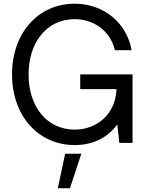

<svg xmlns="http://www.w3.org/2000/svg" viewBox="-20 -759 780 1020"><path d="M376.5 11.7C481 11.7 558.1 -34.2 603 -98.6L613.8 0H684.1V-363.8H406.2V-285.6H599.1C593.8 -151.9 494.6 -70.3 376.5 -70.3C231 -70.3 131.8 -190.4 131.8 -363.3C131.8 -537.1 231 -657.2 376.5 -657.2C483.4 -657.2 567.9 -589.8 590.3 -492.2H679.2C653.8 -637.7 530.8 -739.3 376.5 -739.3C182.6 -739.3 43.9 -583.5 43.9 -363.3C43.9 -144.5 183.1 11.7 376.5 11.7ZM287.1 241.2H351.6L412.1 57.6H326.2Z"/></svg>

Font: Raveo Display Display
Style: Regular
Weight: 400
Designer: Jakub Foglar, Rasmus Andersson (Inter)
Foundry: Jakubfoglar.com
Version: Version 1.100;Glyphs 3.2.3 (3260)